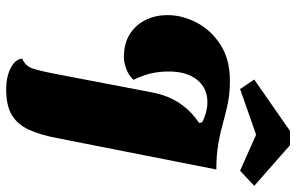

<svg xmlns="http://www.w3.org/2000/svg" viewBox="-189 -750 961 623"><g transform="rotate(90 291.5 -438.5)"><path d="M269 22Q231 22 202 8Q173 -6 170 -30Q194 -40 202 -63.5Q210 -87 220 -139L280 -452Q290 -504 315.5 -541.5Q341 -579 379 -604L377 -614Q359 -623 342.5 -627Q326 -631 311 -631Q266 -631 239 -597.5Q212 -564 212 -506Q212 -477 217.5 -451Q223 -425 239 -391Q224 -375 203 -367.5Q182 -360 166 -360Q120 -360 89.5 -380Q59 -400 44 -432Q29 -464 29 -501Q29 -549 53 -595.5Q77 -642 124.5 -673Q172 -704 242 -704Q282 -704 314 -697.5Q346 -691 377.5 -682Q409 -673 445.5 -666.5Q482 -660 530 -660L428 -143Q418 -89 401 -52Q384 -15 353.5 3.5Q323 22 269 22ZM269 -737 238 -783 405 -899H451L583 -783L534 -737L417 -789Z"/></g></svg>

Font: Sansita Swashed ExtraBold
Style: Regular
Weight: 800
Designer: Pablo Cosgaya
Foundry: Omnibus-Type
Version: Version 1.003; ttfautohint (v1.8.3)